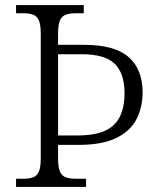

<svg xmlns="http://www.w3.org/2000/svg" viewBox="-20 -734 625 754"><path d="M43 0V-32H71Q94 -32 109.5 -37.5Q125 -43 132.5 -60Q140 -77 140 -111V-602Q140 -637 132.5 -654Q125 -671 109.5 -676.5Q94 -682 71 -682H43V-714H309V-682H279Q255 -682 239 -676.5Q223 -671 215.5 -654Q208 -637 208 -602V-558H310Q430 -558 485 -510Q540 -462 540 -371Q540 -314 516.5 -267Q493 -220 437.5 -192.5Q382 -165 288 -165H208V-111Q208 -77 215.5 -60Q223 -43 239 -37.5Q255 -32 279 -32H318V0ZM282 -202Q352 -202 392.5 -220.5Q433 -239 451 -276.5Q469 -314 469 -368Q469 -446 430.5 -483.5Q392 -521 301 -521H208V-202Z"/></svg>

Font: Noto Serif Khmer Light
Style: Regular
Weight: 300
Version: Version 2.003